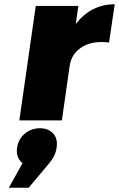

<svg xmlns="http://www.w3.org/2000/svg" viewBox="-20 -572 565 912"><path d="M22 319.8 86.9 203.1Q54.7 176.8 61 129.9Q66.9 88.9 97.7 63Q128.4 37.1 169.9 37.1Q208.5 37.1 231.9 61.5Q255.4 85.9 249 128.9Q243.7 168.5 213.9 203.1L116.2 319.8ZM71.8 0 149.9 -543.9H352.1L339.8 -458Q413.1 -551.8 524.9 -551.8L498 -370.1Q421.9 -379.9 371.1 -349.6Q320.3 -319.3 311 -259.8L273.9 0Z"/></svg>

Font: Trueno ExtraBold
Style: Italic
Weight: 800
Designer: Julieta Ulanovsky
Foundry: Julieta Ulanovsky
Version: Version 3.001b | FøM Fix